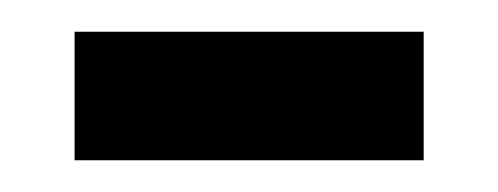

<svg xmlns="http://www.w3.org/2000/svg" viewBox="-20 -330 314 121"><path d="M27 -229H247V-310H27Z"/></svg>

Font: Noto Sans Gujarati ExtraCondensed
Style: Regular
Weight: 400
Width: 2
Designer: Jelle Bosma - Monotype Design Team, Universal Thirst
Foundry: Monotype Imaging Inc.
Version: Version 2.106